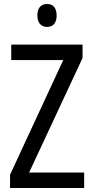

<svg xmlns="http://www.w3.org/2000/svg" viewBox="-20 -936 464 956"><path d="M215 -916C184 -916 166 -897 166 -858C166 -822 185 -802 215 -802C244 -802 262 -822 262 -858C262 -896 245 -916 215 -916ZM399 0V-77H125L391 -647V-714H36V-637H295L30 -66V0Z"/></svg>

Font: Noto Sans Kannada Condensed
Style: Regular
Weight: 400
Width: 3
Designer: Jelle Bosma - Monotype Design Team
Foundry: Monotype Imaging Inc.
Version: Version 2.005